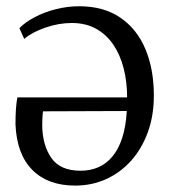

<svg xmlns="http://www.w3.org/2000/svg" viewBox="-20 -582 540 614"><path d="M220.5 11.5Q133 11.5 83.2 -38.8Q33.5 -89 29.5 -184.5Q29.5 -213 31 -233.8Q32.5 -254.5 35.5 -270.5H386.5Q386.5 -320 375.5 -363.2Q364.5 -406.5 342.5 -439Q320.5 -471.5 287.2 -490Q254 -508.5 209.5 -508.5Q167 -508.5 123.8 -493.2Q80.5 -478 57.5 -457.5L42 -492Q61 -511.5 91.8 -527.5Q122.5 -543.5 159.2 -552.8Q196 -562 233.5 -562Q311 -562 364.2 -526Q417.5 -490 444.8 -425.5Q472 -361 472 -276.5Q472 -211.5 452.5 -158.5Q433 -105.5 398.8 -67.5Q364.5 -29.5 319 -9Q273.5 11.5 220.5 11.5ZM237.5 -36Q268.5 -36 294.5 -47.2Q320.5 -58.5 339.8 -81.8Q359 -105 370.8 -141Q382.5 -177 385.5 -227L117.5 -226Q116 -215 115.5 -201Q115 -187 115 -182Q115.5 -118.5 144 -77.2Q172.5 -36 237.5 -36Z"/></svg>

Font: Merriweather 36pt Light
Style: Regular
Weight: 300
Designer: Eben Sorkin
Foundry: Eben Sorkin
Version: Version 2.100